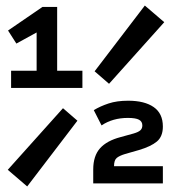

<svg xmlns="http://www.w3.org/2000/svg" viewBox="-20 -661 620 692"><path d="M20 -344V-406H112V-544L39 -504L9 -551L133 -636H186V-406H277V-344ZM373 -359 321 -404 502 -641 572 -581ZM78 11 8 -49 207 -271 259 -226ZM316 0V-50Q316 -99 340.5 -126.5Q365 -154 415 -167L462 -180Q479 -185 486 -191.5Q493 -198 493 -209Q493 -223 481 -229.5Q469 -236 441 -236Q386 -236 346 -209L318 -264Q341 -278 371 -288Q401 -298 442 -298Q501 -298 534 -275Q567 -252 567 -205Q567 -169 545.5 -151Q524 -133 480 -120L431 -106Q411 -100 401 -92Q391 -84 391 -62H567V0Z"/></svg>

Font: Sometype Mono
Style: Bold
Weight: 700
Monospace: yes
Designer: Ryoichi Tsunekawa
Foundry: Dharma Type
Version: Version 1.000; ttfautohint (v1.8.3)